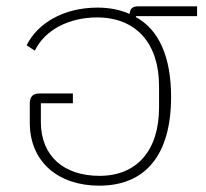

<svg xmlns="http://www.w3.org/2000/svg" viewBox="-20 -574 649 606"><path d="M293 12C441 12 520 -87 520 -268C520 -394 482 -480 409 -520V-523H602V-554H416C398 -554 391 -547 389 -530C360 -543 326 -550 288 -550C180 -550 98 -500 64 -431L90 -414C122 -481 200 -519 286 -519C409 -519 482 -438 482 -302V-235C482 -99 412 -19 294 -19C183 -19 109 -80 109 -189V-248H210V-279H104C81 -279 74 -266 74 -246V-187C74 -62 165 12 293 12Z"/></svg>

Font: IBM Plex Thai ExtraLight
Style: Regular
Weight: 200
Designer: Mike Abbink, Paul van der Laan, Pieter van Rosmalen, Ben Mitchell, Mark Frömberg
Foundry: Bold Monday
Version: Version 1.0